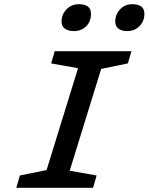

<svg xmlns="http://www.w3.org/2000/svg" viewBox="-20 -900 712 920"><path d="M334 -751Q307.6 -751 291.3 -762.5Q274.9 -773.9 274.9 -796.9Q274.9 -830.6 298.6 -855.2Q322.3 -879.9 357.9 -879.9Q416 -879.9 416 -834Q416 -796.9 392.8 -773.9Q369.6 -751 334 -751ZM589.8 -751Q562.5 -751 547.4 -762.9Q532.2 -774.9 532.2 -796.9Q532.2 -830.6 555.4 -855.2Q578.6 -879.9 613.8 -879.9Q671.9 -879.9 671.9 -834Q671.9 -798.3 648.4 -774.7Q625 -751 589.8 -751ZM75.2 -59.1 203.1 -85 354 -573.2 225.1 -596.2 242.2 -654.8H609.9L592.8 -596.2L464.8 -569.8L314 -82L442.9 -59.1L425.8 0H58.1Z"/></svg>

Font: IntelOne Mono Medium
Style: Italic
Weight: 500
Italic angle: -16°
Designer: Fred Shallcrass
Foundry: Frere-Jones Type LLC
Version: Version 1.200;hotconv 1.1.0;makeotfexe 2.6.0;FJTRelease1.2